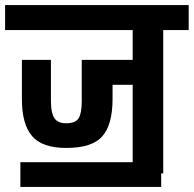

<svg xmlns="http://www.w3.org/2000/svg" viewBox="-30 -681 761 754"><path d="M711 -661V-563H611V0H603V53H50V-44H491V-348H412V-292Q412 -192 372 -146Q332 -100 230 -100Q136 -100 96 -146.5Q56 -193 56 -292V-446H170V-282Q170 -239 183 -218Q196 -197 230 -197Q267 -197 279 -217Q291 -237 291 -282V-446H491V-563H-10V-661Z"/></svg>

Font: Biryani
Style: Bold
Weight: 700
Designer: Dan Reynolds and Mathieu Reguer
Foundry: Dan Reynolds and Mathieu Reguer
Version: Version 1.004; ttfautohint (v1.1) -l 5 -r 5 -G 72 -x 0 -D la